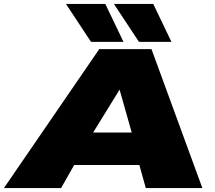

<svg xmlns="http://www.w3.org/2000/svg" viewBox="-60 -961 1101 981"><path d="M-40 0 447 -710H714L974 0H685L652 -118H319L252 0ZM416 -284H613L551 -503ZM405 -747 277 -941H478L571 -747ZM650 -747 522 -941H723L816 -747Z"/></svg>

Font: Georama ExtraExtended ExtraBold
Style: Italic
Weight: 800
Width: 8
Italic angle: -9°
Designer: Jean-Baptiste Levee
Foundry: Production Type
Version: Version 1.000